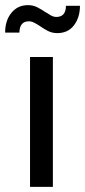

<svg xmlns="http://www.w3.org/2000/svg" viewBox="-42 -728 332 748"><path d="M164 0H75V-506H164ZM181 -599Q161.5 -599 145.2 -607.2Q129 -615.5 115 -625.5Q103 -633.5 92 -639.2Q81 -645 70.5 -645Q34.5 -645 33.5 -601H-22Q-22 -648 2.5 -678Q27 -708 67 -708Q87 -708 103.5 -699.5Q120 -691 134 -681.5Q146 -673.5 156.5 -667.8Q167 -662 177.5 -662Q214.5 -662 215 -705.5H269.5Q269.5 -660 246.2 -629.5Q223 -599 181 -599Z"/></svg>

Font: Verano Sans
Style: Regular
Weight: 400
Designer: Lukasz Dziedzic with Adam Twardoch and Botio Nikoltchev
Foundry: tyPoland Lukasz Dziedzic
Version: Version 3.001;December 28, 2019;FontCreator 12.0.0.2547 64-b